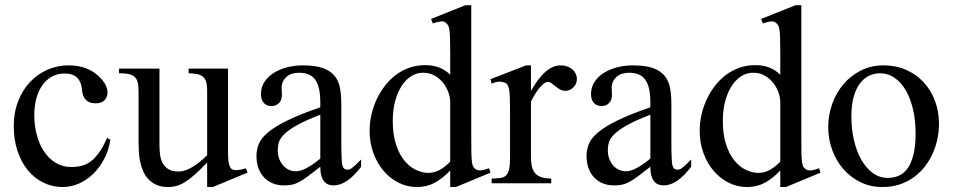

<svg xmlns="http://www.w3.org/2000/svg" viewBox="-20 -715 3718 749"><path d="M410.6 -169.9Q404.3 -129.4 386.7 -95.5Q369.1 -61.5 344 -37.1Q318.8 -12.7 288.1 1Q257.3 14.6 224.1 14.6Q184.6 14.6 149.9 -2.2Q115.2 -19 89.4 -50Q63.5 -81.1 48.6 -125Q33.7 -168.9 33.7 -223.1Q33.7 -276.4 50.8 -320.1Q67.9 -363.8 96.9 -394.8Q126 -425.8 164.8 -442.9Q203.6 -460 247.1 -460Q314 -460 356 -425.3Q377 -408.2 388.2 -390.1Q399.4 -372.1 399.4 -353.5Q399.4 -336.4 387.9 -324.2Q376.5 -312 353.5 -312Q346.2 -312 337.4 -313.5Q328.6 -314.9 320.6 -320.6Q312.5 -326.2 306.6 -337.6Q300.8 -349.1 299.3 -369.1Q296.9 -395.5 281 -411.9Q265.1 -428.2 231.4 -428.2Q203.6 -428.2 181.6 -415.8Q159.7 -403.3 144.5 -381.6Q129.4 -359.9 121.6 -330.1Q113.8 -300.3 113.8 -265.6Q113.8 -226.1 123.3 -189.5Q132.8 -152.8 151.4 -124.8Q169.9 -96.7 196.8 -80.1Q223.6 -63.5 258.8 -63.5Q279.3 -63.5 298.1 -68.1Q316.9 -72.8 334 -85.4Q351.1 -98.1 366.9 -120.4Q382.8 -142.6 397.5 -177.2Z M810.1 14.6H788.1V-81.1Q759.8 -51.3 738.5 -32.7Q717.3 -14.2 700 -3.7Q682.6 6.8 667.5 10.7Q652.3 14.6 636.2 14.6Q610.4 14.6 591.6 6.6Q572.8 -1.5 559.8 -14.9Q546.9 -28.3 539.1 -45.9Q531.2 -63.5 527.1 -82.8Q522.9 -102.1 521.7 -122.1Q520.5 -142.1 520.5 -159.7V-359.9Q520.5 -381.8 516.6 -395.5Q512.7 -409.2 503.7 -416.5Q494.6 -423.8 480 -426.5Q465.3 -429.2 444.3 -429.2V-447.3H602.1V-147.9Q602.1 -128.9 604.5 -110.6Q606.9 -92.3 615 -77.9Q623 -63.5 637.7 -54.7Q652.3 -45.9 676.3 -45.9Q686 -45.9 697.5 -48.8Q709 -51.8 722.9 -59.1Q736.8 -66.4 752.9 -78.6Q769 -90.8 788.1 -109.4V-363.8Q788.1 -384.3 783.9 -396.7Q779.8 -409.2 771 -416.3Q762.2 -423.3 748.5 -426Q734.9 -428.7 715.8 -429.2V-447.3H869.6V-118.7Q869.6 -98.6 871.3 -85.7Q873 -72.8 876.7 -64.9Q880.4 -57.1 886.2 -54.2Q892.1 -51.3 899.9 -51.3Q906.7 -51.3 917.5 -53Q928.2 -54.7 939 -58.6L945.8 -41.5Z M1388.7 -64.5Q1333.5 8.3 1281.7 8.3Q1271 8.3 1261.5 4.9Q1252 1.5 1244.9 -6.8Q1237.8 -15.1 1233.6 -29.1Q1229.5 -43 1229.5 -64.5Q1200.2 -41.5 1180.9 -27.1Q1161.6 -12.7 1146.7 -4.9Q1131.8 2.9 1118.4 5.6Q1105 8.3 1087.4 8.3Q1063.5 8.3 1043.9 0.2Q1024.4 -7.8 1010.3 -22.7Q996.1 -37.6 988.3 -58.8Q980.5 -80.1 980.5 -106Q980.5 -130.9 989.5 -153.3Q998.5 -175.8 1025.4 -198.5Q1052.2 -221.2 1101.1 -245.1Q1149.9 -269 1229.5 -296.4V-314.9Q1229.5 -347.2 1224.4 -369.1Q1219.2 -391.1 1209 -405Q1198.7 -418.9 1183.1 -425Q1167.5 -431.2 1146 -431.2Q1115.2 -431.2 1097.7 -415.3Q1080.1 -399.4 1078.6 -376.5L1079.6 -347.2Q1080.6 -326.2 1069.1 -313.7Q1057.6 -301.3 1039.1 -301.3Q1019.5 -301.3 1008.8 -313.7Q998 -326.2 998 -348.1Q998 -374.5 1011.5 -395.3Q1024.9 -416 1047.6 -430.4Q1070.3 -444.8 1099.9 -452.4Q1129.4 -460 1161.6 -460Q1210 -460 1239.5 -449.5Q1269 -439 1285.2 -419.2Q1301.3 -399.4 1306.4 -371.1Q1311.5 -342.8 1311.5 -307.6V-155.3Q1311.5 -124 1312.5 -104Q1313.5 -84 1314 -77.1Q1316.4 -64 1321.3 -58.6Q1326.2 -53.2 1335.4 -53.2Q1339.8 -53.2 1343.8 -54.4Q1347.7 -55.7 1353 -59.6Q1358.4 -63.5 1366.7 -71.3Q1375 -79.1 1388.7 -92.8ZM1229.5 -267.6Q1172.9 -245.6 1139.9 -227.3Q1106.9 -209 1089.8 -192.4Q1072.8 -175.8 1068.1 -160.4Q1063.5 -145 1063.5 -128.9Q1063.5 -111.3 1068.8 -96.7Q1074.2 -82 1083.3 -71Q1092.3 -60.1 1104.7 -53.7Q1117.2 -47.4 1131.3 -46.9Q1150.4 -45.9 1174.6 -58.6Q1198.7 -71.3 1229.5 -96.2Z M1758.3 14.6H1736.3V-49.8Q1706.5 -18.6 1675.8 -2Q1645 14.6 1606 14.6Q1568.8 14.6 1535.4 -2Q1502 -18.6 1476.8 -47.9Q1451.7 -77.1 1436.8 -117.4Q1421.9 -157.7 1421.9 -205.1Q1421.9 -233.9 1428.2 -264.2Q1434.6 -294.4 1447.3 -322.8Q1460 -351.1 1478.5 -376.2Q1497.1 -401.4 1521 -420.2Q1544.9 -439 1574.7 -450Q1604.5 -460.9 1639.2 -460.9Q1668.5 -460.9 1692.6 -451.9Q1716.8 -442.9 1736.3 -423.3V-506.3Q1736.3 -543.5 1735.6 -564.9Q1734.9 -586.4 1733.2 -598.4Q1731.4 -610.4 1728.5 -615.2Q1725.6 -620.1 1721.2 -624.5Q1712.9 -632.8 1700.4 -631.6Q1688 -630.4 1668.5 -623.5L1661.6 -641.1L1795.9 -694.8H1818.4V-177.2Q1818.4 -141.1 1818.8 -119.4Q1819.3 -97.7 1820.8 -85Q1822.3 -72.3 1825.2 -66.4Q1828.1 -60.5 1833.5 -56.6Q1842.3 -49.3 1855.2 -50.3Q1868.2 -51.3 1887.7 -58.6L1893.6 -41.5ZM1736.3 -315.9Q1736.3 -334.5 1729.2 -354.5Q1722.2 -374.5 1709 -391.4Q1695.8 -408.2 1676.8 -419.4Q1657.7 -430.7 1633.3 -431.2Q1608.4 -432.1 1586.4 -419.2Q1564.5 -406.2 1548.1 -381.8Q1531.7 -357.4 1522 -322.3Q1512.2 -287.1 1512.2 -244.1Q1512.2 -189.9 1524.9 -151.4Q1537.6 -112.8 1557.6 -88.4Q1577.6 -64 1602.1 -52.5Q1626.5 -41 1649.9 -40.5Q1673.3 -40.5 1694.3 -51.5Q1715.3 -62.5 1736.3 -84.5Z M2230.5 -406.2Q2230.5 -397.5 2227.1 -389.2Q2223.6 -380.9 2217.5 -374.8Q2211.4 -368.7 2203.4 -364.7Q2195.3 -360.8 2186 -360.8Q2173.8 -360.8 2164.3 -366.2Q2154.8 -371.6 2147 -378.2Q2139.2 -384.8 2131.8 -390.1Q2124.5 -395.5 2116.7 -395.5Q2104.5 -395.5 2087.2 -375.2Q2069.8 -355 2051.3 -319.3V-104Q2051.3 -83 2054.7 -66.9Q2058.1 -50.8 2066.9 -40Q2075.7 -29.3 2091.1 -23.9Q2106.4 -18.6 2130.4 -18.6V0H1897.9V-18.6Q1918.9 -18.6 1932.9 -20.8Q1946.8 -22.9 1954.8 -31.2Q1962.9 -39.6 1966.3 -56.2Q1969.7 -72.8 1969.7 -101.1V-274.4Q1969.7 -309.6 1969 -330.3Q1968.3 -351.1 1966.6 -362.8Q1964.8 -374.5 1961.9 -379.9Q1959 -385.3 1955.1 -389.6Q1944.3 -395.5 1931.4 -396.5Q1918.5 -397.5 1897.9 -388.7L1893.6 -406.2L2032.2 -460H2051.3V-359.9Q2106.9 -460 2167 -460Q2180.2 -460 2191.9 -456.1Q2203.6 -452.1 2212.2 -445.1Q2220.7 -438 2225.6 -428Q2230.5 -418 2230.5 -406.2Z M2676.3 -64.5Q2621.1 8.3 2569.3 8.3Q2558.6 8.3 2549.1 4.9Q2539.6 1.5 2532.5 -6.8Q2525.4 -15.1 2521.2 -29.1Q2517.1 -43 2517.1 -64.5Q2487.8 -41.5 2468.5 -27.1Q2449.2 -12.7 2434.3 -4.9Q2419.4 2.9 2406 5.6Q2392.6 8.3 2375 8.3Q2351.1 8.3 2331.5 0.2Q2312 -7.8 2297.9 -22.7Q2283.7 -37.6 2275.9 -58.8Q2268.1 -80.1 2268.1 -106Q2268.1 -130.9 2277.1 -153.3Q2286.1 -175.8 2313 -198.5Q2339.8 -221.2 2388.7 -245.1Q2437.5 -269 2517.1 -296.4V-314.9Q2517.1 -347.2 2512 -369.1Q2506.8 -391.1 2496.6 -405Q2486.3 -418.9 2470.7 -425Q2455.1 -431.2 2433.6 -431.2Q2402.8 -431.2 2385.3 -415.3Q2367.7 -399.4 2366.2 -376.5L2367.2 -347.2Q2368.2 -326.2 2356.7 -313.7Q2345.2 -301.3 2326.7 -301.3Q2307.1 -301.3 2296.4 -313.7Q2285.6 -326.2 2285.6 -348.1Q2285.6 -374.5 2299.1 -395.3Q2312.5 -416 2335.2 -430.4Q2357.9 -444.8 2387.5 -452.4Q2417 -460 2449.2 -460Q2497.6 -460 2527.1 -449.5Q2556.6 -439 2572.8 -419.2Q2588.9 -399.4 2594 -371.1Q2599.1 -342.8 2599.1 -307.6V-155.3Q2599.1 -124 2600.1 -104Q2601.1 -84 2601.6 -77.1Q2604 -64 2608.9 -58.6Q2613.8 -53.2 2623 -53.2Q2627.4 -53.2 2631.3 -54.4Q2635.3 -55.7 2640.6 -59.6Q2646 -63.5 2654.3 -71.3Q2662.6 -79.1 2676.3 -92.8ZM2517.1 -267.6Q2460.4 -245.6 2427.5 -227.3Q2394.5 -209 2377.4 -192.4Q2360.4 -175.8 2355.7 -160.4Q2351.1 -145 2351.1 -128.9Q2351.1 -111.3 2356.4 -96.7Q2361.8 -82 2370.8 -71Q2379.9 -60.1 2392.3 -53.7Q2404.8 -47.4 2418.9 -46.9Q2438 -45.9 2462.2 -58.6Q2486.3 -71.3 2517.1 -96.2Z M3045.9 14.6H3023.9V-49.8Q2994.1 -18.6 2963.4 -2Q2932.6 14.6 2893.6 14.6Q2856.4 14.6 2823 -2Q2789.6 -18.6 2764.4 -47.9Q2739.3 -77.1 2724.4 -117.4Q2709.5 -157.7 2709.5 -205.1Q2709.5 -233.9 2715.8 -264.2Q2722.2 -294.4 2734.9 -322.8Q2747.6 -351.1 2766.1 -376.2Q2784.7 -401.4 2808.6 -420.2Q2832.5 -439 2862.3 -450Q2892.1 -460.9 2926.8 -460.9Q2956.1 -460.9 2980.2 -451.9Q3004.4 -442.9 3023.9 -423.3V-506.3Q3023.9 -543.5 3023.2 -564.9Q3022.5 -586.4 3020.8 -598.4Q3019 -610.4 3016.1 -615.2Q3013.2 -620.1 3008.8 -624.5Q3000.5 -632.8 2988 -631.6Q2975.6 -630.4 2956.1 -623.5L2949.2 -641.1L3083.5 -694.8H3106V-177.2Q3106 -141.1 3106.4 -119.4Q3106.9 -97.7 3108.4 -85Q3109.9 -72.3 3112.8 -66.4Q3115.7 -60.5 3121.1 -56.6Q3129.9 -49.3 3142.8 -50.3Q3155.8 -51.3 3175.3 -58.6L3181.2 -41.5ZM3023.9 -315.9Q3023.9 -334.5 3016.8 -354.5Q3009.8 -374.5 2996.6 -391.4Q2983.4 -408.2 2964.4 -419.4Q2945.3 -430.7 2920.9 -431.2Q2896 -432.1 2874 -419.2Q2852.1 -406.2 2835.7 -381.8Q2819.3 -357.4 2809.6 -322.3Q2799.8 -287.1 2799.8 -244.1Q2799.8 -189.9 2812.5 -151.4Q2825.2 -112.8 2845.2 -88.4Q2865.2 -64 2889.6 -52.5Q2914.1 -41 2937.5 -40.5Q2960.9 -40.5 2981.9 -51.5Q3002.9 -62.5 3023.9 -84.5Z M3643.1 -231.9Q3643.1 -203.1 3637 -173.6Q3630.9 -144 3618.7 -116.7Q3606.4 -89.4 3587.9 -65.4Q3569.3 -41.5 3544.9 -23.7Q3520.5 -5.9 3489.7 4.4Q3459 14.6 3422.4 14.6Q3375.5 14.6 3336.7 -4.4Q3297.9 -23.4 3269.8 -55.7Q3241.7 -87.9 3226.3 -130.4Q3210.9 -172.9 3210.9 -219.2Q3210.9 -264.6 3225.8 -307.9Q3240.7 -351.1 3268.8 -384.8Q3296.9 -418.5 3336.9 -439.2Q3377 -460 3427.2 -460Q3475.6 -460 3515.1 -442.4Q3554.7 -424.8 3583.3 -394Q3611.8 -363.3 3627.4 -321.5Q3643.1 -279.8 3643.1 -231.9ZM3551.8 -194.3Q3551.8 -244.1 3542 -287.1Q3532.2 -330.1 3514.2 -361.6Q3496.1 -393.1 3470.2 -411.1Q3444.3 -429.2 3412.1 -429.2Q3393.1 -429.2 3373.3 -420.9Q3353.5 -412.6 3337.4 -393.1Q3321.3 -373.5 3311.3 -341.1Q3301.3 -308.6 3301.3 -259.8Q3301.3 -211.9 3311.3 -168.5Q3321.3 -125 3339.8 -92.3Q3358.4 -59.6 3384.5 -40.3Q3410.6 -21 3442.9 -21Q3467.3 -21 3487.3 -30Q3507.3 -39.1 3521.5 -59.6Q3535.6 -80.1 3543.7 -113.3Q3551.8 -146.5 3551.8 -194.3Z"/></svg>

Font: Doulos SIL APac
Style: Regular
Weight: 400
Designer: Walt Agee, Victor Gaultney, Peter Martin, Debbi Hosken, Becca Hirsbrunner
Foundry: SIL International
Version: Version 5.000